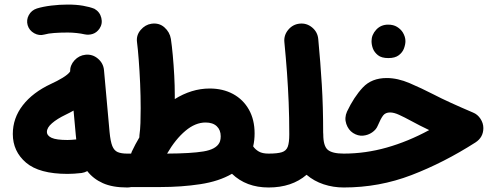

<svg xmlns="http://www.w3.org/2000/svg" viewBox="-20 -769 2160 841"><path d="M36.1 -182.1Q36.1 -251.5 79.8 -307.9Q123.5 -364.3 204.1 -401.9Q230 -413.6 254.2 -428.2Q278.3 -442.9 287.1 -455.6Q286.6 -483.4 306.4 -504.9Q326.2 -526.4 355 -529.3Q385.3 -532.2 408.9 -512.2Q432.6 -492.2 435.5 -461.9L460 -189.9Q463.9 -149.4 471.9 -129.4Q480 -109.4 495.6 -102.8Q511.2 -96.2 536.6 -96.2H537.1Q567.9 -96.2 589.4 -74.5Q610.8 -52.7 610.8 -22Q610.8 8.3 589.4 30.3Q567.9 52.2 537.1 52.2H536.6Q472.7 52.2 430.4 33.2Q388.2 14.2 362.3 -19.5Q350.6 -13.2 337.4 -11.2Q322.3 -9.3 304.7 -8.3Q287.1 -7.3 275.9 -7.3Q151.9 -7.3 94 -56.6Q36.1 -106 36.1 -182.1ZM185.5 -191.4Q185.5 -174.8 206.1 -165.3Q226.6 -155.8 275.9 -155.8Q282.2 -155.8 292.7 -156.5Q303.2 -157.2 314 -158.2Q313 -167.5 312 -177.2L302.2 -284.7Q286.1 -275.4 267.6 -266.6Q230 -248.5 207.8 -229.2Q185.5 -210 185.5 -191.4ZM101.1 -658.7Q94.7 -681.6 106.2 -702.9Q117.7 -724.1 141.6 -731.9Q168.9 -740.2 205.1 -744.6Q241.2 -749 276.9 -749Q314 -749 343.5 -743.9Q373 -738.8 393.6 -730.5Q417.5 -716.8 423.8 -690.7Q430.2 -664.6 415.5 -643.1Q403.3 -626 386 -620.4Q368.7 -614.7 350.1 -618.7Q335.9 -622.1 315.7 -624.3Q295.4 -626.5 276.9 -626.5Q244.1 -626.5 217.5 -624.5Q190.9 -622.6 174.3 -617.7Q151.4 -611.3 129.6 -623.5Q107.9 -635.7 101.1 -658.7Z M463.4 -22.5Q463.4 -52.7 485.1 -74.5Q506.8 -96.2 537.1 -96.2H554.2Q555.7 -101.1 557.6 -105.5Q572.8 -137.7 590.3 -167Q590.3 -172.4 590.8 -176.8Q594.2 -201.2 595.2 -230.5Q596.2 -259.8 596.2 -294.9Q596.2 -348.1 593.8 -403.8Q591.3 -459.5 587.6 -507.3Q584 -555.2 580.1 -584.5Q576.2 -614.7 596.2 -637.9Q616.2 -661.1 643.1 -665Q676.8 -669.9 700.2 -649.2Q723.6 -628.4 728.5 -598.6Q732.9 -569.3 736.8 -526.9Q740.7 -484.4 743.2 -438.5Q745.6 -392.6 745.6 -352.5Q745.6 -343.8 745.6 -335Q781.2 -357.4 819.8 -369.4Q858.4 -381.3 898.4 -381.3Q956.5 -381.3 1001 -357.2Q1045.4 -333 1070.3 -288.8Q1095.2 -244.6 1095.2 -184.6Q1095.2 -154.3 1088.9 -127.9Q1098.1 -114.3 1113.8 -105.2Q1129.4 -96.2 1156.2 -96.2H1156.7Q1187.5 -96.2 1209 -74.5Q1230.5 -52.7 1230.5 -22Q1230.5 8.3 1209 30.3Q1187.5 52.2 1156.7 52.2H1156.2Q1058.6 52.2 996.1 -7.8Q939 25.4 857.2 37.8Q775.4 50.3 681.6 50.3H537.1Q506.8 50.3 485.1 28.8Q463.4 7.3 463.4 -22.5ZM880.4 -232.4Q835.4 -232.4 792 -195.8Q748.5 -159.2 711.9 -96.2Q816.9 -96.7 871.3 -105.7Q925.8 -114.7 940.9 -143.6Q941.9 -147.5 943.8 -150.4Q946.8 -160.2 946.8 -171.9Q946.8 -199.7 929.4 -216.1Q912.1 -232.4 880.4 -232.4Z M1082.5 -22Q1082.5 -52.7 1104.5 -74.5Q1126.5 -96.2 1156.7 -96.2Q1195.3 -96.2 1214.6 -102.3Q1233.9 -108.4 1240.5 -126.5Q1247.1 -144.5 1247.1 -180.2Q1247.1 -254.9 1244.4 -320.6Q1241.7 -386.2 1237.1 -450.4Q1232.4 -514.6 1225.6 -584.5Q1222.7 -614.7 1242.7 -638.7Q1262.7 -662.6 1293 -665.5Q1323.2 -668.5 1347.2 -648.7Q1371.1 -628.9 1374 -598.1Q1383.8 -494.1 1389.6 -397.7Q1395.5 -301.3 1395.5 -189Q1396 -184.6 1396 -180.2Q1396 -129.9 1415.5 -113Q1435.1 -96.2 1485.4 -96.2H1485.8Q1516.6 -96.2 1538.1 -74.5Q1559.6 -52.7 1559.6 -22Q1559.6 8.3 1538.1 30.3Q1516.6 52.2 1485.8 52.2H1485.4Q1439.5 52.2 1397.5 38.3Q1355.5 24.4 1322.8 -3.4Q1258.3 52.2 1156.7 52.2Q1126.5 52.2 1104.5 30.3Q1082.5 8.3 1082.5 -22Z M1673.8 -427.2Q1721.7 -427.2 1774.2 -404.8Q1826.7 -382.3 1877.9 -356Q1911.6 -338.4 1955.1 -318.6Q1998.5 -298.8 2052.2 -275.9Q2071.8 -268.1 2084.5 -248.8Q2097.2 -229.5 2097.2 -208Q2097.2 -167.5 2062.5 -145Q1924.3 -56.6 1782.7 -2.2Q1641.1 52.2 1485.8 52.2Q1455.1 52.2 1433.1 30Q1411.1 7.8 1411.1 -22Q1411.1 -51.8 1433.1 -74Q1455.1 -96.2 1485.8 -96.2Q1580.6 -96.2 1673.8 -122.6Q1767.1 -148.9 1859.9 -199.2Q1838.9 -209.5 1819.1 -219.2Q1799.3 -229 1780.3 -239.7Q1750.5 -255.9 1728 -266.1Q1705.6 -276.4 1688.5 -276.4Q1668.5 -276.4 1658.2 -263.2Q1647.9 -250 1633.8 -216.8Q1627.4 -201.2 1609.9 -189Q1592.3 -176.8 1570.1 -174.8Q1547.9 -172.9 1526.4 -186.5Q1505.9 -199.7 1496.8 -226.3Q1487.8 -252.9 1500 -280.3Q1530.3 -344.2 1569.1 -385.7Q1607.9 -427.2 1673.8 -427.2ZM1607.4 -588.9Q1607.4 -616.7 1627.9 -638.9Q1648.4 -661.1 1680.2 -661.1Q1703.1 -661.1 1719 -651.4Q1734.9 -641.6 1744.1 -627.4Q1755.9 -607.9 1755.9 -588.9Q1755.9 -574.2 1749.5 -556.9Q1743.2 -539.6 1726.8 -527.1Q1710.4 -514.6 1681.2 -514.6Q1650.9 -514.6 1635.3 -527.3Q1619.6 -540 1613.3 -556.6Q1607.4 -572.8 1607.4 -588.9Z"/></svg>

Font: Mikhak ExtraBold
Style: Regular
Weight: 800
Designer: Amin Abedi
Version: Version 3.3